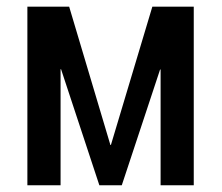

<svg xmlns="http://www.w3.org/2000/svg" viewBox="-20 -548 657 568"><path d="M306.6 -119.1H308.1L430.7 -528.3H553.2V0H455.1V-342.3H453.6L340.3 0H273.9L160.6 -343.3H159.2V0H61V-528.3H184.6Z"/></svg>

Font: Franco
Style: Regular
Weight: 400
Designer: Google
Version: Version 1.200311; 2013